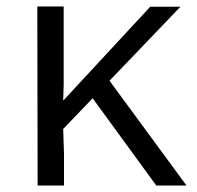

<svg xmlns="http://www.w3.org/2000/svg" viewBox="-20 -577 612 597"><path d="M541 -556 320.5 -326 560 0H466L268 -271.5L176.5 -176L179 -98V0H97L96 -557H178V-313L176.5 -264L447 -556Z"/></svg>

Font: Merriweather Sans Light
Style: Regular
Weight: 300
Designer: Eben Sorkin
Foundry: Eben Sorkin
Version: Version 2.001; ttfautohint (v1.8.3)